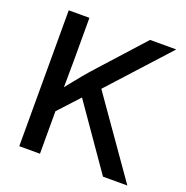

<svg xmlns="http://www.w3.org/2000/svg" viewBox="-130 -847 935 966"><g transform="rotate(20 337.5 -364.0)"><path d="M153.8 -191.9V-312.5Q178.2 -346.7 202.4 -377.4Q226.6 -408.2 252.2 -438.7Q277.8 -469.2 306.2 -500.5L511.2 -727.5H651.4L342.3 -387.7L335 -388.7ZM75.7 0V-727.5H186.5V-494.1L185.1 -328.6L186.5 -274.4V0ZM523.9 0 275.4 -356.9 344.2 -441.9 654.3 0Z"/></g></svg>

Font: Inter 20pt Medium
Style: Regular
Weight: 500
Version: Version 4.001;git-66647c0bb